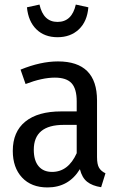

<svg xmlns="http://www.w3.org/2000/svg" viewBox="-20 -808 526 841"><path d="M442 -49 423 12Q384 6 361.5 -12Q339 -30 330 -67Q281 13 188 13Q117 13 76.5 -30.5Q36 -74 36 -147Q36 -231 91 -275.5Q146 -320 248 -320H316V-364Q316 -419 293.5 -443.5Q271 -468 220 -468Q165 -468 92 -440L70 -503Q158 -539 234 -539Q405 -539 405 -368V-120Q405 -88 414 -73Q423 -58 442 -49ZM316 -137V-261H259Q128 -261 128 -152Q128 -105 149 -80Q170 -55 208 -55Q279 -55 316 -137ZM98 -776 153 -788Q170 -712 232 -712Q295 -712 312 -788L367 -776Q362 -714 325.5 -679.5Q289 -645 232 -645Q175 -645 139.5 -679.5Q104 -714 98 -776Z"/></svg>

Font: Fira Sans Condensed
Style: Regular
Weight: 400
Width: 3
Designer: bBox Type GmbH & Carrois Corporate GbR & Edenspiekermann AG
Foundry: bBox Type GmbH & Carrois Corporate GbR & Edenspiekermann AG
Version: Version 4.301